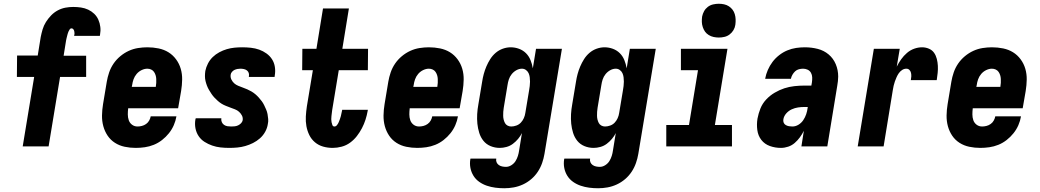

<svg xmlns="http://www.w3.org/2000/svg" viewBox="-20 -780 5540 1023"><path d="M101 0 162 -370H70L71 -484H181L197 -583Q201 -603 207 -623.5Q213 -644 225 -663Q237 -682 252.5 -698Q268 -714 287.5 -724.5Q307 -735 328 -739Q349 -743 370 -743Q391 -743 411.5 -740Q432 -737 450 -728.5Q468 -720 482 -706.5Q496 -693 504 -675Q512 -657 514.5 -636.5Q517 -616 513 -595L512 -589H375V-590Q377 -597 377 -603Q377 -609 375.5 -614.5Q374 -620 370.5 -624.5Q367 -629 360 -629Q355 -629 351 -623Q347 -617 344.5 -611Q342 -605 340.5 -599.5Q339 -594 337.5 -588Q336 -582 334.5 -576Q333 -570 332 -564L319 -483H439V-370H300L239 0Z M703 8Q673 8 644.5 2Q616 -4 592.5 -19Q569 -34 553.5 -57Q538 -80 530.5 -107.5Q523 -135 523.5 -165Q524 -195 529 -225L549 -345Q553 -369 561.5 -394Q570 -419 585 -441Q600 -463 621 -480.5Q642 -498 666 -509Q690 -520 715.5 -524Q741 -528 765 -528Q796 -528 825 -522Q854 -516 877.5 -501.5Q901 -487 918 -464Q935 -441 943 -413.5Q951 -386 950.5 -356Q950 -326 945 -295L929 -203H663Q661 -187 661 -170.5Q661 -154 666 -139.5Q671 -125 683.5 -115.5Q696 -106 713 -106Q724 -106 736 -109Q748 -112 758.5 -119.5Q769 -127 775 -138Q781 -149 783 -160H920Q916 -136 906 -113Q896 -90 880 -70Q864 -50 843.5 -34Q823 -18 799.5 -8.5Q776 1 751.5 4.5Q727 8 703 8ZM682 -317H810Q812 -328 812.5 -338.5Q813 -349 812.5 -359.5Q812 -370 809 -379.5Q806 -389 800.5 -397Q795 -405 785.5 -409.5Q776 -414 765 -414Q750 -414 734.5 -406.5Q719 -399 708 -386Q697 -373 691.5 -357.5Q686 -342 684 -326Z M1202 8Q1178 8 1155 5.5Q1132 3 1110.5 -4.5Q1089 -12 1070 -24Q1051 -36 1038.5 -54.5Q1026 -73 1021.5 -96Q1017 -119 1021 -143L1023 -150H1160L1159 -148Q1158 -138 1162 -129Q1166 -120 1174 -114.5Q1182 -109 1192 -107.5Q1202 -106 1212 -106Q1221 -106 1230.5 -107Q1240 -108 1248.5 -112Q1257 -116 1264 -123Q1271 -130 1273 -139Q1275 -153 1269 -164.5Q1263 -176 1253.5 -184.5Q1244 -193 1232 -197.5Q1220 -202 1208 -206.5Q1196 -211 1183.5 -216Q1171 -221 1160.5 -227.5Q1150 -234 1140.5 -242.5Q1131 -251 1122.5 -260Q1114 -269 1107 -279.5Q1100 -290 1093.5 -301Q1087 -312 1082.5 -324Q1078 -336 1075 -348.5Q1072 -361 1072 -374.5Q1072 -388 1074 -402Q1078 -422 1088 -441.5Q1098 -461 1113.5 -476Q1129 -491 1148.5 -501.5Q1168 -512 1188.5 -518Q1209 -524 1229.5 -526Q1250 -528 1271 -528Q1294 -528 1317 -525.5Q1340 -523 1361 -515.5Q1382 -508 1400 -495Q1418 -482 1429.5 -464Q1441 -446 1444.5 -423.5Q1448 -401 1444 -378L1443 -370H1306V-372Q1308 -382 1305.5 -390.5Q1303 -399 1296 -404.5Q1289 -410 1279.5 -412Q1270 -414 1261 -414Q1253 -414 1245 -412.5Q1237 -411 1229.5 -407.5Q1222 -404 1216 -397Q1210 -390 1209 -382Q1207 -368 1213 -356Q1219 -344 1228 -336Q1237 -328 1249 -323Q1261 -318 1273.5 -313.5Q1286 -309 1297.5 -304Q1309 -299 1320 -292.5Q1331 -286 1340.5 -278Q1350 -270 1358.5 -260.5Q1367 -251 1374.5 -241Q1382 -231 1387.5 -219.5Q1393 -208 1398 -196.5Q1403 -185 1405.5 -172Q1408 -159 1409 -145.5Q1410 -132 1407 -119Q1404 -98 1393 -78Q1382 -58 1365 -43Q1348 -28 1328 -18Q1308 -8 1287 -2Q1266 4 1244.5 6Q1223 8 1202 8Z M1753 8Q1726 8 1701.5 1Q1677 -6 1658 -22Q1639 -38 1628 -60.5Q1617 -83 1612.5 -108Q1608 -133 1609.5 -159.5Q1611 -186 1615 -213L1647 -406H1590L1591 -520H1666L1701 -735H1839L1804 -520H1941L1940 -406H1785L1750 -194Q1749 -186 1748 -178Q1747 -170 1746 -161.5Q1745 -153 1745 -145Q1745 -137 1746.5 -129Q1748 -121 1751 -113.5Q1754 -106 1762 -106Q1770 -106 1776 -114Q1782 -122 1785 -129.5Q1788 -137 1791 -145Q1794 -153 1796 -161Q1798 -169 1799.5 -177Q1801 -185 1803 -193V-195H1940L1939 -189Q1935 -166 1927.5 -142.5Q1920 -119 1908.5 -97Q1897 -75 1881.5 -55Q1866 -35 1845.5 -20Q1825 -5 1800.5 1.5Q1776 8 1753 8Z M2203 8Q2173 8 2144.5 2Q2116 -4 2092.5 -19Q2069 -34 2053.5 -57Q2038 -80 2030.5 -107.5Q2023 -135 2023.5 -165Q2024 -195 2029 -225L2049 -345Q2053 -369 2061.5 -394Q2070 -419 2085 -441Q2100 -463 2121 -480.5Q2142 -498 2166 -509Q2190 -520 2215.5 -524Q2241 -528 2265 -528Q2296 -528 2325 -522Q2354 -516 2377.5 -501.5Q2401 -487 2418 -464Q2435 -441 2443 -413.5Q2451 -386 2450.5 -356Q2450 -326 2445 -295L2429 -203H2163Q2161 -187 2161 -170.5Q2161 -154 2166 -139.5Q2171 -125 2183.5 -115.5Q2196 -106 2213 -106Q2224 -106 2236 -109Q2248 -112 2258.5 -119.5Q2269 -127 2275 -138Q2281 -149 2283 -160H2420Q2416 -136 2406 -113Q2396 -90 2380 -70Q2364 -50 2343.5 -34Q2323 -18 2299.5 -8.5Q2276 1 2251.5 4.5Q2227 8 2203 8ZM2182 -317H2310Q2312 -328 2312.5 -338.5Q2313 -349 2312.5 -359.5Q2312 -370 2309 -379.5Q2306 -389 2300.5 -397Q2295 -405 2285.5 -409.5Q2276 -414 2265 -414Q2250 -414 2234.5 -406.5Q2219 -399 2208 -386Q2197 -373 2191.5 -357.5Q2186 -342 2184 -326Z M2667 223Q2643 223 2619.5 220Q2596 217 2574 209.5Q2552 202 2533.5 189Q2515 176 2503 157Q2491 138 2486.5 115Q2482 92 2486 68L2487 65H2624V66Q2622 76 2626 85Q2630 94 2638 99.5Q2646 105 2656 107Q2666 109 2676 109Q2691 109 2705 100Q2719 91 2727 78Q2735 65 2739.5 50.5Q2744 36 2746 21L2761 -71Q2753 -55 2740.5 -40Q2728 -25 2712.5 -13.5Q2697 -2 2678.5 3Q2660 8 2643 8Q2617 8 2594 -1.5Q2571 -11 2556 -29.5Q2541 -48 2533.5 -72Q2526 -96 2523.5 -121Q2521 -146 2522.5 -172Q2524 -198 2529 -225L2549 -345Q2552 -365 2557.5 -385.5Q2563 -406 2571.5 -426Q2580 -446 2592 -465Q2604 -484 2621 -498.5Q2638 -513 2659 -520.5Q2680 -528 2701 -528Q2724 -528 2745.5 -520Q2767 -512 2782.5 -496.5Q2798 -481 2806.5 -460Q2815 -439 2819 -416L2836 -520H2974L2881 40Q2877 64 2868.5 88.5Q2860 113 2845.5 135Q2831 157 2810.5 174.5Q2790 192 2766 203Q2742 214 2717 218.5Q2692 223 2667 223ZM2704 -106Q2717 -106 2731 -111Q2745 -116 2755 -126.5Q2765 -137 2771 -150.5Q2777 -164 2779 -178L2799 -298Q2801 -310 2802.5 -321.5Q2804 -333 2804 -345Q2804 -357 2802.5 -368.5Q2801 -380 2796.5 -390Q2792 -400 2782.5 -407Q2773 -414 2761 -414Q2746 -414 2731.5 -406Q2717 -398 2706.5 -385Q2696 -372 2691 -356.5Q2686 -341 2684 -326L2664 -206Q2662 -195 2661.5 -184.5Q2661 -174 2661 -163.5Q2661 -153 2663.5 -143Q2666 -133 2670.5 -124.5Q2675 -116 2684 -111Q2693 -106 2704 -106Z M3167 223Q3143 223 3119.5 220Q3096 217 3074 209.5Q3052 202 3033.5 189Q3015 176 3003 157Q2991 138 2986.5 115Q2982 92 2986 68L2987 65H3124V66Q3122 76 3126 85Q3130 94 3138 99.5Q3146 105 3156 107Q3166 109 3176 109Q3191 109 3205 100Q3219 91 3227 78Q3235 65 3239.5 50.5Q3244 36 3246 21L3261 -71Q3253 -55 3240.5 -40Q3228 -25 3212.5 -13.5Q3197 -2 3178.5 3Q3160 8 3143 8Q3117 8 3094 -1.5Q3071 -11 3056 -29.5Q3041 -48 3033.5 -72Q3026 -96 3023.5 -121Q3021 -146 3022.5 -172Q3024 -198 3029 -225L3049 -345Q3052 -365 3057.5 -385.5Q3063 -406 3071.5 -426Q3080 -446 3092 -465Q3104 -484 3121 -498.5Q3138 -513 3159 -520.5Q3180 -528 3201 -528Q3224 -528 3245.5 -520Q3267 -512 3282.5 -496.5Q3298 -481 3306.5 -460Q3315 -439 3319 -416L3336 -520H3474L3381 40Q3377 64 3368.5 88.5Q3360 113 3345.5 135Q3331 157 3310.5 174.5Q3290 192 3266 203Q3242 214 3217 218.5Q3192 223 3167 223ZM3204 -106Q3217 -106 3231 -111Q3245 -116 3255 -126.5Q3265 -137 3271 -150.5Q3277 -164 3279 -178L3299 -298Q3301 -310 3302.5 -321.5Q3304 -333 3304 -345Q3304 -357 3302.5 -368.5Q3301 -380 3296.5 -390Q3292 -400 3282.5 -407Q3273 -414 3261 -414Q3246 -414 3231.5 -406Q3217 -398 3206.5 -385Q3196 -372 3191 -356.5Q3186 -341 3184 -326L3164 -206Q3162 -195 3161.5 -184.5Q3161 -174 3161 -163.5Q3161 -153 3163.5 -143Q3166 -133 3170.5 -124.5Q3175 -116 3184 -111Q3193 -106 3204 -106Z M3530 0V-114H3651L3699 -406H3608V-520H3856L3789 -114H3880V0ZM3810 -580Q3796 -580 3782 -583Q3768 -586 3756 -593.5Q3744 -601 3736.5 -611.5Q3729 -622 3724.5 -635.5Q3720 -649 3719.5 -663Q3719 -677 3721 -692Q3724 -707 3731.5 -720.5Q3739 -734 3751.5 -743.5Q3764 -753 3779.5 -756.5Q3795 -760 3810 -760Q3824 -760 3838 -757Q3852 -754 3863.5 -746.5Q3875 -739 3883 -728.5Q3891 -718 3895 -704.5Q3899 -691 3899.5 -677Q3900 -663 3898 -648Q3896 -633 3888 -619.5Q3880 -606 3867.5 -596.5Q3855 -587 3840 -583.5Q3825 -580 3810 -580Z M4141 8Q4110 8 4082 -2Q4054 -12 4036.5 -34.5Q4019 -57 4015 -87.5Q4011 -118 4016 -148Q4021 -175 4031.5 -201.5Q4042 -228 4062 -249.5Q4082 -271 4107.5 -286Q4133 -301 4159 -309.5Q4185 -318 4212.5 -321Q4240 -324 4266 -324H4303L4306 -341Q4308 -355 4307.5 -368Q4307 -381 4301 -392Q4295 -403 4283.5 -408.5Q4272 -414 4259 -414Q4248 -414 4236.5 -411Q4225 -408 4216.5 -400Q4208 -392 4202 -381.5Q4196 -371 4194 -360H4057V-361Q4061 -384 4071 -407Q4081 -430 4096 -450Q4111 -470 4131.5 -486Q4152 -502 4175 -511.5Q4198 -521 4221.5 -524.5Q4245 -528 4268 -528Q4304 -528 4337 -519.5Q4370 -511 4395 -490Q4420 -469 4433 -438Q4446 -407 4446 -372Q4446 -360 4444.5 -347.5Q4443 -335 4441 -323L4388 0H4250L4263 -83Q4254 -65 4242 -48.5Q4230 -32 4214.5 -18.5Q4199 -5 4179.5 1.5Q4160 8 4141 8ZM4202 -106Q4219 -106 4234.5 -115.5Q4250 -125 4260 -140Q4270 -155 4275.5 -171.5Q4281 -188 4283 -204L4284 -210H4266Q4249 -210 4232 -207.5Q4215 -205 4198.5 -197.5Q4182 -190 4169.5 -176Q4157 -162 4154 -145Q4152 -135 4155.5 -126.5Q4159 -118 4167 -113.5Q4175 -109 4184 -107.5Q4193 -106 4202 -106Z M4550 0 4636 -520H4774L4758 -425Q4768 -445 4781.5 -464Q4795 -483 4812.5 -498Q4830 -513 4851 -520.5Q4872 -528 4893 -528Q4912 -528 4929.5 -520.5Q4947 -513 4957 -498.5Q4967 -484 4971.5 -466Q4976 -448 4977 -429.5Q4978 -411 4976 -391.5Q4974 -372 4971 -353H4833Q4835 -363 4835.5 -372.5Q4836 -382 4834 -391.5Q4832 -401 4825.5 -407.5Q4819 -414 4809 -414Q4797 -414 4786.5 -407Q4776 -400 4769 -390Q4762 -380 4757 -368.5Q4752 -357 4748 -346Q4744 -335 4741.5 -323.5Q4739 -312 4737 -300L4688 0Z M5203 8Q5173 8 5144.5 2Q5116 -4 5092.5 -19Q5069 -34 5053.5 -57Q5038 -80 5030.5 -107.5Q5023 -135 5023.5 -165Q5024 -195 5029 -225L5049 -345Q5053 -369 5061.5 -394Q5070 -419 5085 -441Q5100 -463 5121 -480.5Q5142 -498 5166 -509Q5190 -520 5215.5 -524Q5241 -528 5265 -528Q5296 -528 5325 -522Q5354 -516 5377.5 -501.5Q5401 -487 5418 -464Q5435 -441 5443 -413.5Q5451 -386 5450.5 -356Q5450 -326 5445 -295L5429 -203H5163Q5161 -187 5161 -170.5Q5161 -154 5166 -139.5Q5171 -125 5183.5 -115.5Q5196 -106 5213 -106Q5224 -106 5236 -109Q5248 -112 5258.5 -119.5Q5269 -127 5275 -138Q5281 -149 5283 -160H5420Q5416 -136 5406 -113Q5396 -90 5380 -70Q5364 -50 5343.5 -34Q5323 -18 5299.5 -8.5Q5276 1 5251.5 4.5Q5227 8 5203 8ZM5182 -317H5310Q5312 -328 5312.5 -338.5Q5313 -349 5312.5 -359.5Q5312 -370 5309 -379.5Q5306 -389 5300.5 -397Q5295 -405 5285.5 -409.5Q5276 -414 5265 -414Q5250 -414 5234.5 -406.5Q5219 -399 5208 -386Q5197 -373 5191.5 -357.5Q5186 -342 5184 -326Z"/></svg>

Font: Iosevka Term Curly Hv Obl
Style: Regular
Weight: 900
Italic angle: -9°
Designer: Belleve Invis
Foundry: Belleve Invis
Version: Version 32.3.0